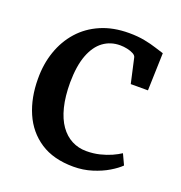

<svg xmlns="http://www.w3.org/2000/svg" viewBox="-110 -665 727 771"><g transform="rotate(20 254.0 -279.5)"><path d="M285.5 11Q200 11 143.5 -26.2Q87 -63.5 59.2 -127.8Q31.5 -192 31.5 -272.5Q31 -335.5 49.8 -389.5Q68.5 -443.5 104.5 -484Q140.5 -524.5 193 -547.2Q245.5 -570 313.5 -570Q350.5 -570 380 -564.2Q409.5 -558.5 431.5 -551.2Q453.5 -544 467.5 -540L462.5 -379.5H389L365.5 -484.5Q364 -493 353 -499Q342 -505 326.8 -508.2Q311.5 -511.5 296.5 -511.5Q255.5 -511.5 224.5 -488.8Q193.5 -466 176 -419.8Q158.5 -373.5 158 -302.5Q158 -243 169.2 -198.2Q180.5 -153.5 201.2 -124.2Q222 -95 250.5 -80.2Q279 -65.5 312.5 -65.5Q343 -65.5 369.5 -72Q396 -78.5 417.8 -88.2Q439.5 -98 454.5 -108L475.5 -63Q459.5 -47 430.8 -29.8Q402 -12.5 364.5 -0.8Q327 11 285.5 11Z"/></g></svg>

Font: Merriweather SemiBold
Style: Regular
Weight: 600
Version: Version 2.100